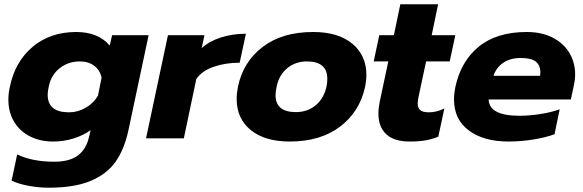

<svg xmlns="http://www.w3.org/2000/svg" viewBox="-20 -644 2715 894"><path d="M34 197 60 75Q131 109 232 109Q305 109 344 79Q383 49 395 -9L402 -38Q367 -13 321.5 1Q276 15 228 15Q167 15 119.5 -9Q72 -33 45.5 -77.5Q19 -122 19 -180Q19 -211 26 -240Q50 -357 132 -426Q214 -495 335 -495Q437 -495 491 -432L502 -480H672L577 -33Q558 53 517.5 110Q477 167 401.5 198.5Q326 230 207 230Q159 230 112 221Q65 212 34 197ZM436 -198 453 -282Q446 -317 419 -337.5Q392 -358 352 -358Q298 -358 258 -326.5Q218 -295 207 -241Q202 -218 202 -203Q202 -121 301 -121Q342 -121 378.5 -142Q415 -163 436 -198Z M762 -480H932L919 -420Q954 -452 1008.5 -469.5Q1063 -487 1125 -487L1096 -352Q1030 -352 975 -333Q920 -314 894 -276L836 0H660Z M1082 -183Q1082 -210 1088 -240Q1112 -356 1203 -425.5Q1294 -495 1438 -495Q1555 -495 1620.5 -440.5Q1686 -386 1686 -295Q1686 -269 1680 -240Q1655 -124 1563.5 -54.5Q1472 15 1329 15Q1213 15 1147.5 -38.5Q1082 -92 1082 -183ZM1500 -240Q1504 -257 1504 -277Q1504 -358 1409 -358Q1356 -358 1317.5 -326.5Q1279 -295 1268 -240Q1263 -217 1263 -201Q1263 -122 1358 -122Q1411 -122 1449.5 -153.5Q1488 -185 1500 -240Z M1742 -115Q1742 -140 1748 -170L1788 -358H1720L1746 -480H1814L1844 -624H2020L1990 -480H2100L2074 -358H1964L1929 -194Q1925 -178 1925 -162Q1925 -141 1937 -131Q1949 -121 1977 -121Q2013 -121 2049 -139L2021 -8Q1993 4 1962 9.5Q1931 15 1888 15Q1815 15 1778.5 -19Q1742 -53 1742 -115Z M2094 -181Q2094 -208 2100 -238Q2126 -359 2209.5 -427Q2293 -495 2433 -495Q2502 -495 2553 -469Q2604 -443 2631 -398Q2658 -353 2658 -297Q2658 -273 2652 -246L2638 -181H2255Q2258 -105 2398 -105Q2445 -105 2496 -113Q2547 -121 2586 -135L2562 -19Q2522 -4 2464 5.5Q2406 15 2348 15Q2232 15 2163 -36.5Q2094 -88 2094 -181ZM2495 -291Q2496 -297 2496 -307Q2496 -340 2475 -357Q2454 -374 2404 -374Q2356 -374 2323 -351.5Q2290 -329 2278 -291Z"/></svg>

Font: Prompt
Style: Bold Italic
Weight: 700
Italic angle: -12°
Designer: Katatrad Team
Foundry: CadsonDemak
Version: Version 1.001